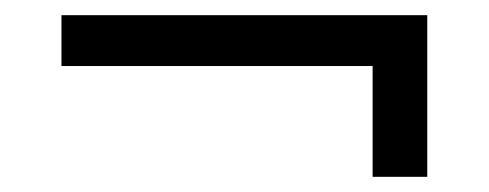

<svg xmlns="http://www.w3.org/2000/svg" viewBox="-20 -370 644 253"><path d="M543 -319V-137H471V-319ZM543 -350V-283H61V-350Z"/></svg>

Font: Kantumruy Pro
Style: Regular
Weight: 400
Designer: Sovichet Tep
Foundry: Sovichet Tep
Version: Version 1.002